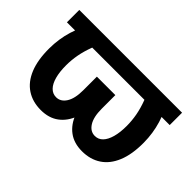

<svg xmlns="http://www.w3.org/2000/svg" viewBox="-93 -812 1088 1088"><g transform="rotate(45 451.0 -268.0)"><path d="M862.8 -545.9V-446.8H39.1V-545.9ZM155.3 -545.9H288.1Q258.8 -491.7 241.2 -444.8Q223.6 -397.9 215.8 -355.5Q208 -313 208 -271Q208 -218.8 218.3 -181.2Q228.5 -143.6 248.3 -123.3Q268.1 -103 295.9 -103Q332 -103 354.5 -138.4Q377 -173.8 377 -240.2V-349.1H480V-252.4Q480 -172.4 458.5 -113.5Q437 -54.7 393.8 -22.5Q350.6 9.8 285.6 9.8Q219.7 9.8 171.6 -22Q123.5 -53.7 97.9 -116.5Q72.3 -179.2 72.8 -272Q73.2 -347.2 94.2 -416.5Q115.2 -485.8 155.3 -545.9ZM613.8 -545.9H747.1Q787.1 -485.8 808.1 -416.5Q829.1 -347.2 829.6 -272Q830.1 -179.2 804.2 -116.5Q778.3 -53.7 730.2 -22Q682.1 9.8 616.2 9.8Q551.3 9.8 508.1 -22.5Q464.8 -54.7 443.4 -113.5Q421.9 -172.4 421.9 -252.4V-349.1H524.9V-240.2Q524.9 -173.8 547.4 -138.4Q569.8 -103 606 -103Q634.3 -103 653.8 -123.3Q673.3 -143.6 683.8 -181.2Q694.3 -218.8 694.3 -271Q694.3 -313 686.5 -355.5Q678.7 -397.9 661.1 -444.8Q643.6 -491.7 613.8 -545.9Z"/></g></svg>

Font: Inter Cardless Tabular Bold
Style: Bold
Weight: 700
Designer: Rasmus Andersson
Foundry: rsms
Version: Version 4.000;git-4fc901f